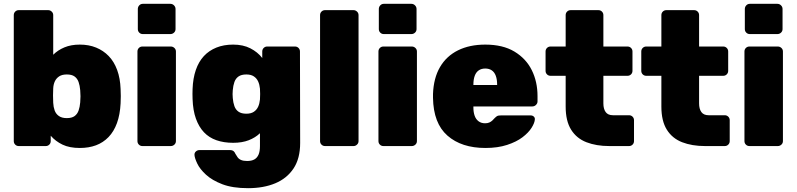

<svg xmlns="http://www.w3.org/2000/svg" viewBox="-20 -763 4161 1003"><path d="M397 10Q343 10 306.5 -7.5Q270 -25 245 -54V-26Q245 -15 237.5 -7.5Q230 0 219 0H78Q67 0 59.5 -7.5Q52 -15 52 -26V-684Q52 -695 59.5 -702.5Q67 -710 78 -710H232Q242 -710 250 -702.5Q258 -695 258 -684V-477Q282 -501 316.5 -515.5Q351 -530 397 -530Q444 -530 482 -514.5Q520 -499 548 -470Q576 -441 592 -397.5Q608 -354 610 -298Q611 -277 611 -261Q611 -245 610 -223Q607 -164 591 -120Q575 -76 547 -47Q519 -18 481.5 -4Q444 10 397 10ZM329 -146Q355 -146 369.5 -156.5Q384 -167 390.5 -185.5Q397 -204 399 -228Q402 -260 399 -292Q397 -316 390.5 -334.5Q384 -353 369.5 -363.5Q355 -374 329 -374Q304 -374 289 -364Q274 -354 266.5 -338Q259 -322 258 -301Q257 -281 257 -264.5Q257 -248 258 -226Q259 -204 265.5 -186Q272 -168 287.5 -157Q303 -146 329 -146Z M724 0Q713 0 705.5 -7.5Q698 -15 698 -26V-494Q698 -505 705.5 -512.5Q713 -520 724 -520H872Q883 -520 891 -512.5Q899 -505 899 -494V-26Q899 -15 891 -7.5Q883 0 872 0ZM726 -585Q715 -585 707.5 -592.5Q700 -600 700 -611V-716Q700 -727 707.5 -735Q715 -743 726 -743H870Q881 -743 889 -735Q897 -727 897 -716V-611Q897 -600 889 -592.5Q881 -585 870 -585Z M1276 220Q1195 220 1141.5 199.5Q1088 179 1056 149.5Q1024 120 1010.5 91.5Q997 63 996 47Q995 36 1003 28.5Q1011 21 1022 21H1183Q1193 21 1199.5 26Q1206 31 1210 41Q1215 50 1221.5 59Q1228 68 1240 73Q1252 78 1271 78Q1294 78 1308.5 70Q1323 62 1330.5 45Q1338 28 1338 0V-67Q1314 -44 1279.5 -30.5Q1245 -17 1198 -17Q1149 -17 1110.5 -30.5Q1072 -44 1045.5 -72Q1019 -100 1003.5 -143Q988 -186 986 -246Q985 -272 986 -298Q988 -354 1003 -397.5Q1018 -441 1045 -470Q1072 -499 1110.5 -514.5Q1149 -530 1198 -530Q1250 -530 1288 -510.5Q1326 -491 1350 -460V-494Q1350 -505 1357.5 -512.5Q1365 -520 1376 -520H1521Q1532 -520 1539.5 -512.5Q1547 -505 1547 -494L1548 -16Q1548 65 1513.5 117Q1479 169 1418 194.5Q1357 220 1276 220ZM1267 -169Q1291 -169 1306 -179Q1321 -189 1328.5 -205.5Q1336 -222 1338 -243Q1339 -252 1339 -272Q1339 -292 1338 -300Q1336 -321 1328.5 -337.5Q1321 -354 1306 -364Q1291 -374 1267 -374Q1241 -374 1226 -363.5Q1211 -353 1204.5 -334.5Q1198 -316 1196 -292Q1194 -271 1196 -251Q1198 -227 1204.5 -208.5Q1211 -190 1226 -179.5Q1241 -169 1267 -169Z M1678 0Q1667 0 1659.5 -7.5Q1652 -15 1652 -26V-684Q1652 -695 1659.5 -702.5Q1667 -710 1678 -710H1827Q1837 -710 1845 -702.5Q1853 -695 1853 -684V-26Q1853 -15 1845 -7.5Q1837 0 1827 0Z M1983 0Q1972 0 1964.5 -7.5Q1957 -15 1957 -26V-494Q1957 -505 1964.5 -512.5Q1972 -520 1983 -520H2131Q2142 -520 2150 -512.5Q2158 -505 2158 -494V-26Q2158 -15 2150 -7.5Q2142 0 2131 0ZM1985 -585Q1974 -585 1966.5 -592.5Q1959 -600 1959 -611V-716Q1959 -727 1966.5 -735Q1974 -743 1985 -743H2129Q2140 -743 2148 -735Q2156 -727 2156 -716V-611Q2156 -600 2148 -592.5Q2140 -585 2129 -585Z M2516 10Q2391 10 2317.5 -54.5Q2244 -119 2242 -252Q2242 -256 2242 -262.5Q2242 -269 2242 -272Q2245 -355 2278.5 -412.5Q2312 -470 2372.5 -500Q2433 -530 2515 -530Q2607 -530 2667.5 -493.5Q2728 -457 2758 -396.5Q2788 -336 2788 -261V-233Q2788 -223 2780 -215Q2772 -207 2761 -207H2453Q2453 -207 2453 -205Q2453 -203 2453 -201Q2453 -177 2459.5 -158.5Q2466 -140 2480 -129.5Q2494 -119 2514 -119Q2527 -119 2536 -123Q2545 -127 2552 -133.5Q2559 -140 2564 -146Q2573 -155 2578.5 -157.5Q2584 -160 2596 -160H2753Q2762 -160 2768.5 -154Q2775 -148 2774 -139Q2773 -121 2757 -95.5Q2741 -70 2709.5 -46Q2678 -22 2629 -6Q2580 10 2516 10ZM2453 -319H2577V-321Q2577 -348 2570 -367Q2563 -386 2549 -395.5Q2535 -405 2515 -405Q2495 -405 2481 -395.5Q2467 -386 2460 -367Q2453 -348 2453 -321Z M3163 0Q3095 0 3043.5 -20Q2992 -40 2963.5 -85.5Q2935 -131 2935 -206V-367H2856Q2845 -367 2837.5 -374.5Q2830 -382 2830 -393V-494Q2830 -505 2837.5 -512.5Q2845 -520 2856 -520H2935V-684Q2935 -695 2942.5 -702.5Q2950 -710 2961 -710H3106Q3117 -710 3124.5 -702.5Q3132 -695 3132 -684V-520H3258Q3269 -520 3276.5 -512.5Q3284 -505 3284 -494V-393Q3284 -382 3276.5 -374.5Q3269 -367 3258 -367H3132V-223Q3132 -194 3144 -177.5Q3156 -161 3182 -161H3266Q3277 -161 3284.5 -153.5Q3292 -146 3292 -135V-26Q3292 -15 3284.5 -7.5Q3277 0 3266 0Z M3663 0Q3595 0 3543.5 -20Q3492 -40 3463.5 -85.5Q3435 -131 3435 -206V-367H3356Q3345 -367 3337.5 -374.5Q3330 -382 3330 -393V-494Q3330 -505 3337.5 -512.5Q3345 -520 3356 -520H3435V-684Q3435 -695 3442.5 -702.5Q3450 -710 3461 -710H3606Q3617 -710 3624.5 -702.5Q3632 -695 3632 -684V-520H3758Q3769 -520 3776.5 -512.5Q3784 -505 3784 -494V-393Q3784 -382 3776.5 -374.5Q3769 -367 3758 -367H3632V-223Q3632 -194 3644 -177.5Q3656 -161 3682 -161H3766Q3777 -161 3784.5 -153.5Q3792 -146 3792 -135V-26Q3792 -15 3784.5 -7.5Q3777 0 3766 0Z M3895 0Q3884 0 3876.5 -7.5Q3869 -15 3869 -26V-494Q3869 -505 3876.5 -512.5Q3884 -520 3895 -520H4043Q4054 -520 4062 -512.5Q4070 -505 4070 -494V-26Q4070 -15 4062 -7.5Q4054 0 4043 0ZM3897 -585Q3886 -585 3878.5 -592.5Q3871 -600 3871 -611V-716Q3871 -727 3878.5 -735Q3886 -743 3897 -743H4041Q4052 -743 4060 -735Q4068 -727 4068 -716V-611Q4068 -600 4060 -592.5Q4052 -585 4041 -585Z"/></svg>

Font: Rubik ExtraBold
Style: Regular
Weight: 800
Designer: Hubert and Fischer
Foundry: Hubert and Fischer
Version: Version 2.300;gftools[0.9.30]